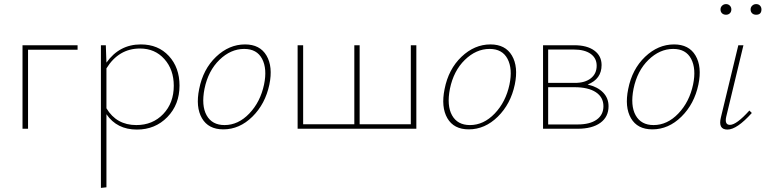

<svg xmlns="http://www.w3.org/2000/svg" viewBox="-20 -629 3740 938"><path d="M359 -408V-386H117V0H90V-408Z M668 -412Q753 -412 805 -355.5Q857 -299 857 -211Q857 -118 797.5 -57Q738 4 649 4Q551 4 500 -71V286L473 289V-408H497L500 -323Q563 -412 668 -412ZM646 -18Q726 -18 777.5 -72Q829 -126 829 -210Q829 -289 783 -340.5Q737 -392 664 -392Q560 -392 500 -295V-100Q549 -18 646 -18Z M1071 3Q998 3 966.5 -51.5Q935 -106 953 -194Q972 -291 1035.5 -351.5Q1099 -412 1177 -412Q1250 -412 1282 -357.5Q1314 -303 1296 -216Q1276 -121 1213 -59Q1150 3 1071 3ZM1077 -18Q1144 -18 1198 -74.5Q1252 -131 1270 -216Q1286 -293 1260.5 -341.5Q1235 -390 1173 -390Q1107 -390 1052 -336.5Q997 -283 979 -195Q963 -113 989.5 -65.5Q1016 -18 1077 -18Z M1987 -408H2014V0H1434V-408H1461V-22H1711V-408H1737V-22H1987Z M2270 3Q2197 3 2165.5 -51.5Q2134 -106 2152 -194Q2171 -291 2234.5 -351.5Q2298 -412 2376 -412Q2449 -412 2481 -357.5Q2513 -303 2495 -216Q2475 -121 2412 -59Q2349 3 2270 3ZM2276 -18Q2343 -18 2397 -74.5Q2451 -131 2469 -216Q2485 -293 2459.5 -341.5Q2434 -390 2372 -390Q2306 -390 2251 -336.5Q2196 -283 2178 -195Q2162 -113 2188.5 -65.5Q2215 -18 2276 -18Z M2851 -216Q2899 -205 2926 -177.5Q2953 -150 2953 -110Q2953 -58 2913 -29Q2873 0 2802 0H2633V-408H2786Q2848 -408 2883.5 -382Q2919 -356 2919 -311Q2919 -243 2851 -216ZM2783 -387H2658V-224H2789Q2838 -224 2866.5 -246.5Q2895 -269 2895 -308Q2895 -345 2865.5 -366Q2836 -387 2783 -387ZM2802 -21Q2862 -21 2895 -44.5Q2928 -68 2928 -110Q2928 -154 2891 -178.5Q2854 -203 2786 -203H2658V-21Z M3167 3Q3094 3 3062.5 -51.5Q3031 -106 3049 -194Q3068 -291 3131.5 -351.5Q3195 -412 3273 -412Q3346 -412 3378 -357.5Q3410 -303 3392 -216Q3372 -121 3309 -59Q3246 3 3167 3ZM3173 -18Q3240 -18 3294 -74.5Q3348 -131 3366 -216Q3382 -293 3356.5 -341.5Q3331 -390 3269 -390Q3203 -390 3148 -336.5Q3093 -283 3075 -195Q3059 -113 3085.5 -65.5Q3112 -18 3173 -18Z M3527 -557Q3515 -557 3507.5 -564Q3500 -571 3500 -583Q3500 -594 3508 -601.5Q3516 -609 3527 -609Q3538 -609 3545.5 -601.5Q3553 -594 3553 -583Q3553 -571 3545.5 -564Q3538 -557 3527 -557ZM3674 -557Q3662 -557 3654.5 -564Q3647 -571 3647 -583Q3647 -594 3655 -601.5Q3663 -609 3674 -609Q3686 -609 3693 -601.5Q3700 -594 3700 -583Q3700 -557 3674 -557ZM3534 4Q3487 4 3502 -56L3587 -408H3612L3528 -59Q3519 -19 3546 -19Q3578 -19 3641 -89L3653 -77Q3580 4 3534 4Z"/></svg>

Font: EauTestText Extralight
Style: Italic
Weight: 250
Italic angle: -12°
Designer: Christian Thalmann (Catharsis Fonts)
Version: Version 0.001;PS 000.001;hotconv 1.0.88;makeotf.lib2.5.64775